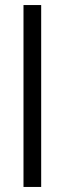

<svg xmlns="http://www.w3.org/2000/svg" viewBox="-20 -740 258 760"><path d="M73 0V-720H143V0Z"/></svg>

Font: DM Sans 10pt Light
Style: Regular
Weight: 300
Version: Version 4.004;gftools[0.9.30]